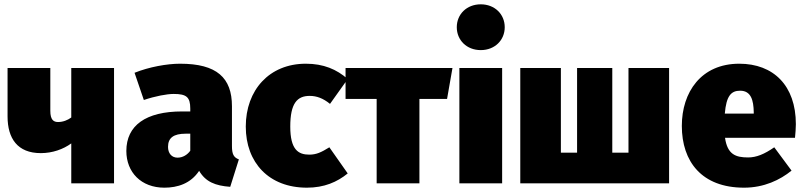

<svg xmlns="http://www.w3.org/2000/svg" viewBox="-20 -849 3720 889"><path d="M310 -534V-305C294 -293 272 -284 249 -284C228 -284 213 -294 213 -336V-534H15V-310C15 -208 61 -140 169 -140C223 -140 273 -158 310 -185V0H508V-534Z M1054 -173V-357C1054 -489 984 -554 814 -554C753 -554 670 -539 603 -512L646 -386C699 -404 753 -414 784 -414C843 -414 861 -400 861 -346V-333H823C655 -333 565 -268 565 -150C565 -51 634 20 741 20C802 20 863 1 902 -58C932 -7 977 11 1046 16L1086 -111C1062 -120 1054 -135 1054 -173ZM802 -119C775 -119 758 -139 758 -169C758 -211 784 -230 840 -230H861V-151C848 -133 827 -119 802 -119Z M1396 -554C1227 -554 1118 -432 1118 -263C1118 -96 1225 20 1401 20C1481 20 1541 -6 1590 -46L1505 -167C1468 -144 1445 -133 1412 -133C1361 -133 1324 -156 1324 -263C1324 -371 1356 -405 1414 -405C1446 -405 1476 -394 1508 -368L1590 -483C1539 -528 1478 -554 1396 -554Z M2075 -534H1580V-391H1724V0H1922V-391H2050Z M2206 -829C2141 -829 2095 -783 2095 -723C2095 -663 2141 -617 2206 -617C2271 -617 2317 -663 2317 -723C2317 -783 2271 -829 2206 -829ZM2305 -534H2107V0H2305Z M3078 -534H2890V-142H2815V-534H2652V-142H2577V-534H2389V0H3078Z M3665 -274C3665 -453 3561 -554 3403 -554C3226 -554 3137 -422 3137 -266C3137 -101 3229 20 3425 20C3518 20 3592 -16 3645 -59L3565 -167C3519 -135 3482 -120 3444 -120C3386 -120 3348 -134 3337 -211H3661C3663 -230 3665 -257 3665 -274ZM3470 -323H3336C3343 -405 3365 -429 3407 -429C3458 -429 3469 -384 3470 -330Z"/></svg>

Font: Fira Sans Heavy
Style: Regular
Weight: 900
Designer: bBox Type GmbH & Carrois Corporate GbR & Edenspiekermann AG
Foundry: bBox Type GmbH & Carrois Corporate GbR & Edenspiekermann AG
Version: Version 4.300;PS 004.300;hotconv 1.0.88;makeotf.lib2.5.64775